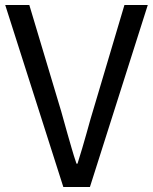

<svg xmlns="http://www.w3.org/2000/svg" viewBox="-20 -753 615 773"><path d="M1 -733H98L217 -336Q227 -304 235 -274Q243 -244 251.5 -215Q260 -186 268.5 -156Q277 -126 288 -94H292Q302 -126 311 -156Q320 -186 328 -215Q336 -244 344.5 -274Q353 -304 363 -336L481 -733H575L342 0H235Z"/></svg>

Font: SpoqaHanSans-Regular
Style: Regular
Weight: 400
Designer: [Spoqa Han Sans] Dong-huui Kim \uAE40 \uB3D9 \uD718  Younghwa Kang \uAC15 \uC601 \uD654  [Noto Sans] Ryoko NISHIZUKA \u8
Foundry: Spoqa (http://www.spoqa-han-sans.com)
Version: Version 2.000